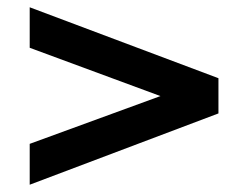

<svg xmlns="http://www.w3.org/2000/svg" viewBox="-20 -567 656 530"><path d="M62 -169.9 422.9 -301.8 62 -435.1V-546.9L583 -351.1V-253.9L62 -57.1Z"/></svg>

Font: Sarala
Style: Bold
Weight: 700
Designer: Andres Torresi
Foundry: Huerta Tipografica
Version: Version 1.004;PS 001.003;hotconv 1.0.70;makeotf.lib2.5.58329